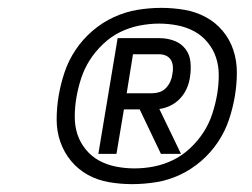

<svg xmlns="http://www.w3.org/2000/svg" viewBox="-20 -905 640 488"><path d="M316 -437Q286 -437 257 -442Q228 -447 203.5 -460.5Q179 -474 161 -495.5Q143 -517 133.5 -544Q124 -571 124 -601Q124 -631 129 -661Q134 -691 144 -721Q154 -751 172 -778Q190 -805 215 -826.5Q240 -848 269.5 -861.5Q299 -875 329.5 -880Q360 -885 390 -885Q420 -885 449 -880Q478 -875 503 -861.5Q528 -848 546 -826.5Q564 -805 573 -778Q582 -751 582 -721Q582 -691 577 -661Q572 -631 562 -601Q552 -571 534 -544Q516 -517 491 -495.5Q466 -474 437 -460.5Q408 -447 377 -442Q346 -437 316 -437ZM322 -477Q347 -477 372 -482Q397 -487 420.5 -498.5Q444 -510 464 -529Q484 -548 498 -570Q512 -592 520 -617Q528 -642 532 -666Q536 -690 536 -714Q536 -738 529 -759Q522 -780 507.5 -797.5Q493 -815 473.5 -825.5Q454 -836 431 -840.5Q408 -845 384 -845Q360 -845 334.5 -840Q309 -835 285.5 -823.5Q262 -812 242 -793Q222 -774 208 -752Q194 -730 186 -705Q178 -680 174 -656Q170 -632 170 -608Q170 -584 177 -563Q184 -542 198.5 -524.5Q213 -507 232.5 -496.5Q252 -486 275 -481.5Q298 -477 322 -477ZM230 -514 279 -808H386Q405 -808 422.5 -801.5Q440 -795 451 -781Q462 -767 464 -748Q466 -729 463 -710Q461 -695 455 -681Q449 -667 438.5 -655.5Q428 -644 414 -637Q400 -630 385 -628L440 -514H389L335 -627H295L276 -514ZM302 -668H367Q376 -668 385.5 -671Q395 -674 402 -681.5Q409 -689 413 -698Q417 -707 418 -716Q420 -725 419.5 -734.5Q419 -744 415 -751.5Q411 -759 403 -763Q395 -767 386 -767H318Z"/></svg>

Font: Iosevka SS04 Extended
Style: Italic
Weight: 400
Width: 7
Italic angle: -9°
Monospace: yes
Designer: Belleve Invis
Foundry: Belleve Invis
Version: Version 19.0.0; ttfautohint (v1.8.4)